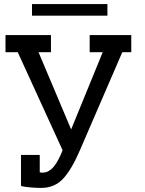

<svg xmlns="http://www.w3.org/2000/svg" viewBox="-20 -912 712 942"><path d="M624 -656H580L373 -177Q332 -81 290 -35.5Q248 10 181 10Q158 10 129.5 7.5Q101 5 85 1L86 0H83V-152H175V-66Q181 -65 191 -65Q213 -65 234.5 -84.5Q256 -104 279 -155L287 -175L67 -656H7V-740H230V-656H169L329 -277L484 -656H420V-740H624ZM137 -835V-892H507V-835Z"/></svg>

Font: Arvo
Style: Regular
Weight: 400
Designer: Anton Koovit (Cyrillic Expansion: Cyreal)
Foundry: Anton Koovit, Yassin Baggar
Version: Version 3.000